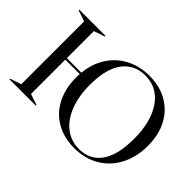

<svg xmlns="http://www.w3.org/2000/svg" viewBox="-104 -749 989 989"><g transform="rotate(45 390.5 -254.0)"><path d="M15 -5 75 -25V-483L15 -503V-508H206V-503L146 -483V-286H252Q259 -357 293.5 -410.5Q328 -464 384.5 -493.5Q441 -523 512 -523Q586 -523 642.5 -491Q699 -459 730 -400Q761 -341 761 -262Q761 -180 728 -117Q695 -54 636 -19.5Q577 15 500 15Q426 15 369.5 -17Q313 -49 281.5 -109Q250 -169 250 -250Q250 -267 251 -275H146V-25L206 -5V0H15ZM521 1Q599 1 642 -58.5Q685 -118 685 -237Q685 -362 634 -435.5Q583 -509 495 -509Q417 -509 372 -450Q327 -391 327 -273Q327 -191 351 -129Q375 -67 419 -33Q463 1 521 1Z"/></g></svg>

Font: Nyght Serif Light
Style: Regular
Weight: 300
Designer: Maksym Kobuzan
Version: Version 0.410